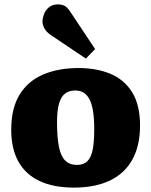

<svg xmlns="http://www.w3.org/2000/svg" viewBox="-20 -838 687 872"><path d="M315 14Q224 14 160.5 -15.5Q97 -45 64 -103.5Q31 -162 31 -249Q31 -347 69.5 -409Q108 -471 177 -500Q246 -529 337 -529Q419 -529 482 -502.5Q545 -476 580.5 -418.5Q616 -361 616 -268Q616 -176 581 -113Q546 -50 479 -18Q412 14 315 14ZM329 -89Q360 -89 377 -106Q394 -123 401 -158.5Q408 -194 408 -250Q408 -302 402 -336.5Q396 -371 384.5 -390.5Q373 -410 357.5 -418.5Q342 -427 321 -427Q296 -427 277.5 -414.5Q259 -402 249 -370.5Q239 -339 239 -282Q239 -215 247.5 -172Q256 -129 276 -109Q296 -89 329 -89ZM370 -572 212 -678Q191 -692 182 -708.5Q173 -725 173 -741Q173 -755 179.5 -773Q186 -791 202 -804.5Q218 -818 243 -818Q260 -818 272.5 -812Q285 -806 299 -785L412 -615Z"/></svg>

Font: Literata ExtraBold
Style: Regular
Weight: 800
Designer: Latin by Veronika Burian and Jose Scaglione. Greek by Irene Vlachou. Cyrillic by Vera Evstafieva.
Foundry: TypeTogether
Version: Version 3.103;gftools[0.9.29]